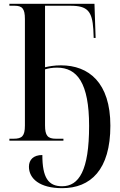

<svg xmlns="http://www.w3.org/2000/svg" viewBox="-20 -734 625 1002"><path d="M304 248C453 248 556 152 556 -78C556 -303 443 -393 298 -393C264 -393 236 -388 215 -383V-704H348C436 -704 461 -676 467 -581L469 -536H479L473 -714H29V-704H56C95 -704 110 -690 110 -635V-79C110 -24 95 -10 51 -10H29V0H311V-10H272C229 -10 215 -26 215 -80V-372C232 -377 251 -381 278 -381C382 -381 445 -302 445 -77C445 156 392 238 304 238C232 238 201 193 201 75C154 75 131 100 131 136C131 198 187 248 304 248Z"/></svg>

Font: Noto Serif Display Condensed Medium
Style: Regular
Weight: 500
Width: 3
Designer: Monotype Design Team
Foundry: Monotype Imaging Inc.
Version: Version 2.009